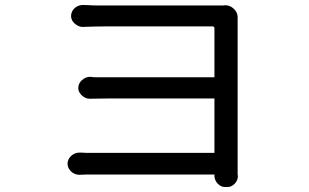

<svg xmlns="http://www.w3.org/2000/svg" viewBox="-20 -723 1240 770"><path d="M265 -659Q265 -668 269 -676.5Q273 -685 280 -691Q287 -697 295 -700Q303 -703 312 -703Q322 -703 332 -702.5Q342 -702 351.5 -701.5Q361 -701 372 -701H874Q880 -701 884 -702Q894 -702 902.5 -698Q911 -694 918 -687.5Q925 -681 929 -672.5Q933 -664 933 -655V-25Q933 -20 934 -16Q934 -8 930.5 0Q927 8 921 14Q915 20 908 23.5Q901 27 893 27H882Q874 27 866.5 23.5Q859 20 853 13.5Q847 7 843.5 -1Q840 -9 840 -17V-23H324Q310 -23 298 -22Q289 -22 280.5 -25.5Q272 -29 265.5 -35Q259 -41 255 -49Q251 -57 251 -66V-67Q251 -76 255 -84Q259 -92 265.5 -98Q272 -104 280.5 -107.5Q289 -111 298 -111H307Q310 -111 314.5 -110.5Q319 -110 327 -110H840V-328H409Q390 -328 372.5 -327.5Q355 -327 339 -327Q331 -327 323 -330.5Q315 -334 308.5 -340Q302 -346 298 -353.5Q294 -361 294 -369V-370Q294 -380 298 -388Q302 -396 309 -402Q316 -408 324 -411.5Q332 -415 342 -415Q349 -414 354.5 -413.5Q360 -413 367 -413H840V-611Q840 -613 838 -615Q836 -617 834 -617H396Q381 -617 356.5 -616.5Q332 -616 311 -615Q302 -615 294 -619Q286 -623 279.5 -628.5Q273 -634 269 -642Q265 -650 265 -658Z"/></svg>

Font: Maple Mono NF CN
Style: Regular
Weight: 400
Monospace: yes
Designer: subframe7536
Version: Version 7.000